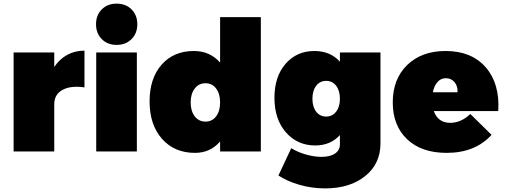

<svg xmlns="http://www.w3.org/2000/svg" viewBox="-20 -837 2789 1061"><path d="M55.2 0V-546.9H279.8V-466.8Q308.6 -510.3 351.3 -533.7Q394 -557.1 446.8 -557.1V-354Q370.6 -365.2 325.2 -340.1Q279.8 -314.9 279.8 -261.2V0Z M542.5 -620.8Q510.7 -652.8 510.7 -703.1Q510.7 -753.4 542.5 -785.2Q574.2 -816.9 624.5 -816.9Q674.8 -816.9 706.8 -785.2Q738.8 -753.4 738.8 -703.1Q738.8 -652.8 706.8 -620.8Q674.8 -588.9 624.5 -588.9Q574.2 -588.9 542.5 -620.8ZM511.7 0V-546.9H736.3V0Z M806.6 -276.9Q806.6 -403.8 873 -479.5Q939.5 -555.2 1051.3 -555.2Q1140.1 -555.2 1196.3 -491.2V-742.2H1421.4V0H1196.3V-55.2Q1142.1 7.8 1057.6 7.8Q943.8 7.8 875.2 -69.8Q806.6 -147.5 806.6 -276.9ZM1115.7 -165Q1152.3 -165 1174.3 -194.1Q1196.3 -223.1 1196.3 -271Q1196.3 -318.8 1174.3 -347.9Q1152.3 -377 1115.7 -377Q1078.6 -377 1056.2 -347.9Q1033.7 -318.8 1033.7 -271Q1033.7 -223.1 1056.2 -194.1Q1078.6 -165 1115.7 -165Z M1496.6 -296.9Q1496.6 -413.6 1558.1 -484.4Q1619.6 -555.2 1717.3 -555.2Q1805.2 -555.2 1858.4 -496.1V-546.9H2082.5V-44.9Q2082.5 68.4 1997.8 136.2Q1913.1 204.1 1776.4 204.1Q1701.7 204.1 1633.3 183.8Q1564.9 163.6 1518.6 132.8L1589.4 -18.1Q1625 3.9 1670.4 16.8Q1715.8 29.8 1756.3 29.8Q1805.2 29.8 1831.8 11.2Q1858.4 -7.3 1858.4 -39.1V-90.8Q1806.6 -33.2 1721.7 -33.2Q1623.5 -33.2 1560.1 -105.5Q1496.6 -177.7 1496.6 -296.9ZM1706.5 -291Q1706.5 -246.6 1727.3 -219.7Q1748 -192.9 1782.2 -192.9Q1816.4 -192.9 1837.4 -219.7Q1858.4 -246.6 1858.4 -291Q1858.4 -335.9 1837.6 -363Q1816.9 -390.1 1782.2 -390.1Q1748 -390.1 1727.3 -363Q1706.5 -335.9 1706.5 -291Z M2150.4 -271Q2150.4 -400.4 2230.2 -477.8Q2310.1 -555.2 2442.4 -555.2Q2585.4 -555.2 2664.1 -465.1Q2742.7 -375 2733.4 -223.1H2377.4Q2400.4 -158.2 2468.3 -158.2Q2527.3 -158.2 2579.1 -207L2696.3 -91.8Q2606 7.8 2448.2 7.8Q2309.1 7.8 2229.7 -67.6Q2150.4 -143.1 2150.4 -271ZM2372.1 -327.1H2508.3Q2510.3 -360.8 2491.9 -382.8Q2473.6 -404.8 2444.3 -404.8Q2416 -404.8 2397.5 -383.8Q2378.9 -362.8 2372.1 -327.1Z"/></svg>

Font: Trueno Black
Style: Regular
Weight: 900
Designer: Julieta Ulanovsky
Foundry: Julieta Ulanovsky
Version: Version 3.001b | FøM Fix